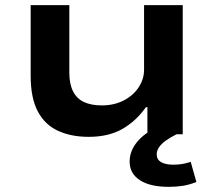

<svg xmlns="http://www.w3.org/2000/svg" viewBox="-20 -521 829 745"><path d="M324 10Q256 10 205 -13.5Q154 -37 126.5 -89Q99 -141 99 -227V-501H249V-239Q249 -195 263.5 -166.5Q278 -138 306 -125Q334 -112 375 -112Q423 -112 460.5 -131.5Q498 -151 518.5 -183Q539 -215 539 -250V-501H689V0H552V-105H546Q509 -52 455.5 -21Q402 10 324 10ZM635 204Q562 204 522.5 178Q483 152 483 106Q483 62 516.5 24.5Q550 -13 617 -41L665 0Q641 12 623.5 24.5Q606 37 597 50.5Q588 64 588 78Q588 98 605 108Q622 118 653 118Q670 118 686 115.5Q702 113 720 107L742 185Q715 196 689.5 200Q664 204 635 204Z"/></svg>

Font: Nunito Sans 7pt Expanded
Style: Bold
Weight: 700
Width: 7
Designer: Vernon Adams
Foundry: Vernon Adams
Version: Version 3.101;gftools[0.9.27]